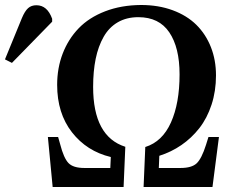

<svg xmlns="http://www.w3.org/2000/svg" viewBox="-163 -749 930 769"><path d="M332 0H47.9L28.8 -200.2H69.8L78.1 -170.9Q92.3 -115.7 111.3 -95.9Q130.4 -76.2 174.8 -76.2H278.8L280.8 -120.1Q184.6 -143.1 125.2 -219.2Q65.9 -295.4 65.9 -409.2Q65.9 -476.6 88.1 -534.4Q110.4 -592.3 151.9 -635.5Q193.4 -678.7 257.8 -703.6Q322.3 -728.5 401.9 -729Q471.7 -729 528.6 -708Q585.4 -687 623.3 -649.7Q661.1 -612.3 681.6 -560.5Q702.1 -508.8 702.1 -446.8Q702.1 -384.3 684.3 -329.8Q666.5 -275.4 635.3 -235.6Q604 -195.8 563.5 -168Q522.9 -140.1 475.1 -125L473.1 -76.2H560.1Q604.5 -76.2 624.5 -94.7Q644.5 -113.3 662.1 -168.9L671.9 -200.2H713.9L688 0H412.1L418.9 -160.2Q487.3 -181.6 521.7 -258.5Q556.2 -335.4 556.2 -451.2Q556.2 -558.6 515.1 -619.4Q474.1 -680.2 391.1 -680.2Q343.8 -680.2 308.6 -659.7Q273.4 -639.2 252 -601.3Q230.5 -563.5 220.2 -513.4Q210 -463.4 210 -400.9Q210 -202.1 338.9 -161.1ZM45.9 -662.1 -115.2 -497.1 -143.1 -511.2 -75.2 -676.8Q-63.5 -704.6 -50.5 -716.3Q-37.6 -728 -17.1 -728Q26.4 -728 45.9 -673.8Z"/></svg>

Font: Literata SemiBold
Style: Italic
Weight: 650
Italic angle: -2.39999°
Designer: Latin by Veronika Burian and Jose Scaglione. Greek by Irene Vlachou. Cyrillic by Vera Evstafieva
Foundry: TypeTogether
Version: Version 3.021